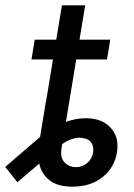

<svg xmlns="http://www.w3.org/2000/svg" viewBox="-76 -696 505 726"><path d="M198.7 9.8Q142.6 9.8 112.5 -13.4Q82.5 -36.6 73.5 -72.5Q64.5 -108.4 70.3 -145.5L97.7 -312.5H186L156.7 -135.7Q150.9 -100.1 168 -82Q185.1 -64 210.9 -64Q235.4 -64 253.7 -79.6Q272 -95.2 275.9 -119.1Q279.3 -139.2 270.3 -154.8Q261.2 -170.4 238.3 -173.8Q222.2 -176.8 206.5 -173.3Q190.9 -169.9 176 -161.9Q161.1 -153.8 146.5 -141.1L-10.3 -6.8L-56.2 -64.9L76.7 -179.2Q115.7 -212.9 161.4 -231Q207 -249 247.6 -249Q309.6 -249 342.5 -212.9Q375.5 -176.8 366.2 -119.6Q356.9 -62.5 312 -26.4Q267.1 9.8 198.7 9.8ZM78.6 -194.3 158.2 -675.8H246.1L166.5 -194.3ZM43 -471.2 55.2 -545.9H340.8L328.6 -471.2Z"/></svg>

Font: Inter
Style: Italic
Weight: 400
Italic angle: -9.3988°
Designer: Rasmus Andersson
Foundry: rsms
Version: Version 4.001;git-66647c0bb